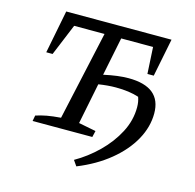

<svg xmlns="http://www.w3.org/2000/svg" viewBox="-100 -627 894 879"><g transform="rotate(15 347.0 -187.5)"><path d="M89 0 94 -27Q118 -35 145 -40Q172 -45 211 -48L304 -470H160L98 -320H68L108 -524H607L571 -344H541L534 -470H383L346 -288Q414 -303 463 -303Q618 -303 618 -177Q618 -113 584 -51.5Q550 10 486.5 62Q423 114 336 149L318 123Q376 90 425.5 41.5Q475 -7 505 -64.5Q535 -122 535 -184Q535 -210 527 -232Q482 -247 418 -247Q380 -247 336 -240L297 -46L379 -30L372 0Z"/></g></svg>

Font: Piazzolla SC
Style: Italic
Weight: 400
Italic angle: -11.3°
Designer: Juan Pablo del Peral
Foundry: Huerta Tipografica
Version: Version 1.330